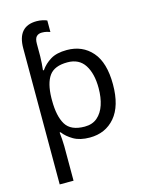

<svg xmlns="http://www.w3.org/2000/svg" viewBox="-144 -852 903 1179"><g transform="rotate(-15 307.5 -262.5)"><path d="M207 -765Q226 -765 244 -761Q262 -757 272 -752V-679Q265 -682 251 -685.5Q237 -689 220 -689Q198 -689 185.5 -676Q173 -663 173 -631V-551Q173 -532 171 -506Q169 -480 167 -463H173Q197 -498 236 -522Q275 -546 340 -546Q439 -546 499.5 -477Q560 -408 560 -269Q560 -132 499.5 -61Q439 10 339 10Q277 10 236.5 -13.5Q196 -37 173 -68H167Q169 -51 171 -25Q173 1 173 20V240H85V-625Q85 -765 207 -765ZM324 -472Q242 -472 208.5 -426Q175 -380 173 -286V-269Q173 -170 205.5 -116.5Q238 -63 326 -63Q375 -63 406.5 -90Q438 -117 453.5 -163.5Q469 -210 469 -270Q469 -362 433.5 -417Q398 -472 324 -472Z"/></g></svg>

Font: Noto IKEA Simplified Chinese
Style: Regular
Weight: 400
Designer: Monotype Design Team
Foundry: Monotype Imaging Inc.
Version: Version 1.100